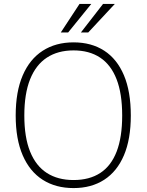

<svg xmlns="http://www.w3.org/2000/svg" viewBox="-20 -949 747 979"><path d="M355 10Q264 10 197.8 -32.2Q131.5 -74.5 95.8 -157Q60 -239.5 60 -360Q60 -481.5 95.8 -564.5Q131.5 -647.5 197.8 -690.2Q264 -733 355 -733Q446 -733 511.5 -690.5Q577 -648 612 -565Q647 -482 647 -360Q647 -239.5 612 -157.2Q577 -75 511.5 -32.5Q446 10 355 10ZM355 -31Q436 -31 491.2 -67Q546.5 -103 574.8 -176.2Q603 -249.5 603 -360Q603 -472 574.2 -545.5Q545.5 -619 490.2 -655.5Q435 -692 355 -692Q275 -692 219 -655.2Q163 -618.5 133.5 -544.8Q104 -471 104 -360Q104 -249 133.5 -176Q163 -103 219 -67Q275 -31 355 -31ZM392.5 -783.5 505.5 -929H565.5L430 -783.5ZM290 -783.5 385.5 -929H445.5L327.5 -783.5Z"/></svg>

Font: Public Sans Thin Thin
Style: Regular
Weight: 250
Version: Version 2.001